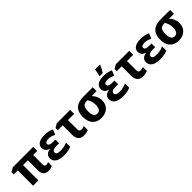

<svg xmlns="http://www.w3.org/2000/svg" viewBox="363 -2288 3820 3820"><g transform="rotate(-45 2273.0 -378.0)"><path d="M605 -106.9Q622.1 -106.9 637.9 -111.6Q653.8 -116.2 668 -124V-17.1Q659.2 -11.7 647.2 -6.8Q635.3 -2 620.8 1.7Q606.4 5.4 591.1 7.6Q575.7 9.8 560.1 9.8Q525.4 9.8 497.6 0.5Q469.7 -8.8 450.4 -28.1Q431.2 -47.4 420.7 -77.6Q410.2 -107.9 410.2 -149.9V-432.1H274.9V0H126V-432.1H12.2V-496.1L99.1 -545.9H673.8V-432.1H559.1V-155.8Q559.1 -130.9 572.3 -118.9Q585.4 -106.9 605 -106.9Z M1088.9 -335.9V-232.9H1018.1Q951.7 -232.9 922.9 -215.1Q894 -197.3 894 -164.1Q894 -150.4 900.4 -139.6Q906.7 -128.9 921.1 -121.1Q935.5 -113.3 958.3 -109.1Q981 -105 1013.2 -105Q1041 -105 1066.9 -108.6Q1092.8 -112.3 1116.2 -118.2Q1139.6 -124 1159.9 -131.6Q1180.2 -139.2 1195.8 -147V-27.8Q1160.6 -10.7 1110.6 -0.5Q1060.5 9.8 997.1 9.8Q931.2 9.8 883.8 -1.7Q836.4 -13.2 805.9 -33.9Q775.4 -54.7 761.2 -84.5Q747.1 -114.3 747.1 -150.9Q747.1 -181.2 756.6 -203.1Q766.1 -225.1 783.4 -241Q800.8 -256.8 825.4 -266.6Q850.1 -276.4 879.9 -282.2V-287.1Q827.1 -299.3 801.5 -331.8Q775.9 -364.3 775.9 -413.1Q775.9 -452.1 793.7 -479.2Q811.5 -506.3 842 -523.4Q872.6 -540.5 913.3 -548.3Q954.1 -556.2 1000 -556.2Q1026.4 -556.2 1053.2 -553.2Q1080.1 -550.3 1105.5 -544.9Q1130.9 -539.6 1154.1 -532Q1177.2 -524.4 1196.8 -515.1L1154.8 -407.2Q1122.6 -421.9 1086.2 -433.8Q1049.8 -445.8 1007.8 -445.8Q985.4 -445.8 967 -443.1Q948.7 -440.4 936 -434.3Q923.3 -428.2 916.3 -418.7Q909.2 -409.2 909.2 -395Q909.2 -362.8 937 -349.4Q964.8 -335.9 1024.9 -335.9Z M1540 -434.1V-170.9Q1540 -139.2 1555.7 -124Q1571.3 -108.9 1596.7 -108.9Q1618.7 -108.9 1638.4 -113.8Q1658.2 -118.7 1678.7 -126V-15.1Q1657.7 -4.4 1626.7 2.7Q1595.7 9.8 1559.1 9.8Q1523.4 9.8 1492.7 1.5Q1461.9 -6.8 1439.5 -27.6Q1417 -48.3 1404.1 -83.3Q1391.1 -118.2 1391.1 -170.9V-434.1H1253.9V-496.1L1335.9 -545.9H1713.9V-434.1Z M2299.3 -231.9Q2299.3 -180.7 2282.7 -136.5Q2266.1 -92.3 2233.9 -59.8Q2201.7 -27.3 2154.1 -8.8Q2106.4 9.8 2043.9 9.8Q1987.3 9.8 1940.9 -7.8Q1894.5 -25.4 1861.3 -60.3Q1828.1 -95.2 1810.1 -146.7Q1792 -198.2 1792 -266.1Q1792 -341.3 1812.3 -394.5Q1832.5 -447.8 1870.4 -481.7Q1908.2 -515.6 1962.2 -531.2Q2016.1 -546.9 2084 -546.9H2350.1V-438H2211.4Q2229.5 -418.9 2245.4 -397.2Q2261.2 -375.5 2273.2 -350.1Q2285.2 -324.7 2292.2 -295.4Q2299.3 -266.1 2299.3 -231.9ZM1945.3 -266.1Q1945.3 -231 1951.2 -202.1Q1957 -173.3 1969.2 -152.8Q1981.4 -132.3 2000.5 -121.1Q2019.5 -109.9 2046.4 -109.9Q2072.8 -109.9 2091.6 -120.4Q2110.4 -130.9 2122.3 -149.9Q2134.3 -168.9 2140.1 -195.6Q2146 -222.2 2146 -254.9Q2146 -314.9 2132.1 -358.2Q2118.2 -401.4 2092.3 -438H2071.3Q2038.6 -438 2014.6 -429.2Q1990.7 -420.4 1975.3 -400.4Q1960 -380.4 1952.6 -347.4Q1945.3 -314.5 1945.3 -266.1Z M2750 -335.9V-232.9H2679.2Q2612.8 -232.9 2584 -215.1Q2555.2 -197.3 2555.2 -164.1Q2555.2 -150.4 2561.5 -139.6Q2567.9 -128.9 2582.3 -121.1Q2596.7 -113.3 2619.4 -109.1Q2642.1 -105 2674.3 -105Q2702.1 -105 2728 -108.6Q2753.9 -112.3 2777.3 -118.2Q2800.8 -124 2821 -131.6Q2841.3 -139.2 2856.9 -147V-27.8Q2821.8 -10.7 2771.7 -0.5Q2721.7 9.8 2658.2 9.8Q2592.3 9.8 2544.9 -1.7Q2497.6 -13.2 2467 -33.9Q2436.5 -54.7 2422.4 -84.5Q2408.2 -114.3 2408.2 -150.9Q2408.2 -181.2 2417.7 -203.1Q2427.2 -225.1 2444.6 -241Q2461.9 -256.8 2486.6 -266.6Q2511.2 -276.4 2541 -282.2V-287.1Q2488.3 -299.3 2462.6 -331.8Q2437 -364.3 2437 -413.1Q2437 -452.1 2454.8 -479.2Q2472.7 -506.3 2503.2 -523.4Q2533.7 -540.5 2574.5 -548.3Q2615.2 -556.2 2661.1 -556.2Q2687.5 -556.2 2714.4 -553.2Q2741.2 -550.3 2766.6 -544.9Q2792 -539.6 2815.2 -532Q2838.4 -524.4 2857.9 -515.1L2815.9 -407.2Q2783.7 -421.9 2747.3 -433.8Q2710.9 -445.8 2668.9 -445.8Q2646.5 -445.8 2628.2 -443.1Q2609.9 -440.4 2597.2 -434.3Q2584.5 -428.2 2577.4 -418.7Q2570.3 -409.2 2570.3 -395Q2570.3 -362.8 2598.1 -349.4Q2626 -335.9 2686 -335.9ZM2603 -619.1Q2607.4 -633.8 2611.8 -652.6Q2616.2 -671.4 2620.4 -691.2Q2624.5 -710.9 2627.7 -730.5Q2630.9 -750 2632.8 -766.1H2771V-755.9Q2755.9 -722.7 2735.8 -684.3Q2715.8 -646 2689.9 -606H2603Z M3201.2 -434.1V-170.9Q3201.2 -139.2 3216.8 -124Q3232.4 -108.9 3257.8 -108.9Q3279.8 -108.9 3299.6 -113.8Q3319.3 -118.7 3339.8 -126V-15.1Q3318.8 -4.4 3287.8 2.7Q3256.8 9.8 3220.2 9.8Q3184.6 9.8 3153.8 1.5Q3123 -6.8 3100.6 -27.6Q3078.1 -48.3 3065.2 -83.3Q3052.2 -118.2 3052.2 -170.9V-434.1H2915V-496.1L2997.1 -545.9H3375V-434.1Z M3793 -335.9V-232.9H3722.2Q3655.8 -232.9 3627 -215.1Q3598.1 -197.3 3598.1 -164.1Q3598.1 -150.4 3604.5 -139.6Q3610.8 -128.9 3625.2 -121.1Q3639.6 -113.3 3662.4 -109.1Q3685.1 -105 3717.3 -105Q3745.1 -105 3771 -108.6Q3796.9 -112.3 3820.3 -118.2Q3843.8 -124 3864 -131.6Q3884.3 -139.2 3899.9 -147V-27.8Q3864.7 -10.7 3814.7 -0.5Q3764.6 9.8 3701.2 9.8Q3635.3 9.8 3587.9 -1.7Q3540.5 -13.2 3510 -33.9Q3479.5 -54.7 3465.3 -84.5Q3451.2 -114.3 3451.2 -150.9Q3451.2 -181.2 3460.7 -203.1Q3470.2 -225.1 3487.5 -241Q3504.9 -256.8 3529.5 -266.6Q3554.2 -276.4 3584 -282.2V-287.1Q3531.2 -299.3 3505.6 -331.8Q3480 -364.3 3480 -413.1Q3480 -452.1 3497.8 -479.2Q3515.6 -506.3 3546.1 -523.4Q3576.7 -540.5 3617.4 -548.3Q3658.2 -556.2 3704.1 -556.2Q3730.5 -556.2 3757.3 -553.2Q3784.2 -550.3 3809.6 -544.9Q3835 -539.6 3858.2 -532Q3881.3 -524.4 3900.9 -515.1L3858.9 -407.2Q3826.7 -421.9 3790.3 -433.8Q3753.9 -445.8 3711.9 -445.8Q3689.5 -445.8 3671.1 -443.1Q3652.8 -440.4 3640.1 -434.3Q3627.4 -428.2 3620.4 -418.7Q3613.3 -409.2 3613.3 -395Q3613.3 -362.8 3641.1 -349.4Q3668.9 -335.9 3729 -335.9Z M4475.1 -231.9Q4475.1 -180.7 4458.5 -136.5Q4441.9 -92.3 4409.7 -59.8Q4377.4 -27.3 4329.8 -8.8Q4282.2 9.8 4219.7 9.8Q4163.1 9.8 4116.7 -7.8Q4070.3 -25.4 4037.1 -60.3Q4003.9 -95.2 3985.8 -146.7Q3967.8 -198.2 3967.8 -266.1Q3967.8 -341.3 3988 -394.5Q4008.3 -447.8 4046.1 -481.7Q4084 -515.6 4137.9 -531.2Q4191.9 -546.9 4259.8 -546.9H4525.9V-438H4387.2Q4405.3 -418.9 4421.1 -397.2Q4437 -375.5 4449 -350.1Q4460.9 -324.7 4468 -295.4Q4475.1 -266.1 4475.1 -231.9ZM4121.1 -266.1Q4121.1 -231 4127 -202.1Q4132.8 -173.3 4145 -152.8Q4157.2 -132.3 4176.3 -121.1Q4195.3 -109.9 4222.2 -109.9Q4248.5 -109.9 4267.3 -120.4Q4286.1 -130.9 4298.1 -149.9Q4310.1 -168.9 4315.9 -195.6Q4321.8 -222.2 4321.8 -254.9Q4321.8 -314.9 4307.9 -358.2Q4293.9 -401.4 4268.1 -438H4247.1Q4214.4 -438 4190.4 -429.2Q4166.5 -420.4 4151.1 -400.4Q4135.7 -380.4 4128.4 -347.4Q4121.1 -314.5 4121.1 -266.1Z"/></g></svg>

Font: Droid Sans
Style: Bold
Weight: 700
Foundry: Ascender Corporation
Version: Version 1.00 build 112